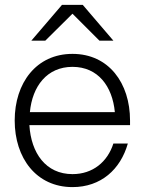

<svg xmlns="http://www.w3.org/2000/svg" viewBox="-20 -752 591 784"><path d="M276 12C392 12 472 -60 502 -166H443C419 -91 359 -41 276 -41C167 -41 107 -127 100 -241H511V-260C511 -413 424 -532 276 -532C128 -532 40 -413 40 -260C40 -107 128 12 276 12ZM102 -294C112 -400 172 -479 276 -479C380 -479 439 -400 449 -294ZM108 -586H165L276 -696L386 -586H443L318 -732H233Z"/></svg>

Font: Aspekta 250
Style: Regular
Weight: 250
Designer: Ivo Dolenc
Version: Version 2.000